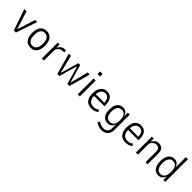

<svg xmlns="http://www.w3.org/2000/svg" viewBox="386 -2366 4214 4214"><g transform="rotate(45 2493.5 -258.5)"><path d="M201 0 32 -494H100L236 -63H232L368 -494H433L265 0Z M723 8Q660 8 615 -20.5Q570 -49 546 -106Q522 -163 522 -248Q522 -332 546 -388.5Q570 -445 615 -474Q660 -503 722 -503Q785 -503 829.5 -474Q874 -445 898 -388.5Q922 -332 922 -248Q922 -163 898 -106Q874 -49 829.5 -20.5Q785 8 723 8ZM721 -50Q786 -50 822 -98.5Q858 -147 858 -248Q858 -348 822.5 -396Q787 -444 722 -444Q657 -444 621.5 -396Q586 -348 586 -248Q586 -147 622 -98.5Q658 -50 721 -50Z M1071 0V-494H1130V-393H1135Q1150 -439 1187 -467.5Q1224 -496 1279 -501L1319 -503L1325 -443L1261 -438Q1204 -433 1169.5 -392.5Q1135 -352 1135 -292V0Z M1551 0 1414 -494H1479L1587 -69H1588L1710 -494H1766L1889 -69H1890L1998 -494H2063L1925 0H1862L1745 -410H1731L1614 0Z M2176 -623V-703H2255V-623ZM2184 0V-494H2248V0Z M2617 8Q2551 8 2501 -18Q2451 -44 2424 -100.5Q2397 -157 2397 -247Q2397 -325 2419.5 -382Q2442 -439 2487 -471Q2532 -503 2598 -503Q2663 -503 2704 -473.5Q2745 -444 2764.5 -388.5Q2784 -333 2784 -255V-230H2444V-282H2745L2726 -260Q2726 -361 2693 -404.5Q2660 -448 2597 -448Q2560 -448 2529 -428Q2498 -408 2479 -366Q2460 -324 2460 -256V-243Q2460 -173 2480 -130.5Q2500 -88 2535.5 -68.5Q2571 -49 2619 -49Q2650 -49 2686 -58Q2722 -67 2750 -94L2778 -47Q2742 -16 2700.5 -4Q2659 8 2617 8Z M3101 188Q3057 188 3010 172Q2963 156 2926 128L2949 77Q2973 93 2999.5 105Q3026 117 3052.5 124Q3079 131 3101 131Q3170 131 3207 93.5Q3244 56 3244 -17V-122H3239Q3222 -70 3186.5 -41.5Q3151 -13 3098 -13Q3039 -13 2996 -41.5Q2953 -70 2930.5 -124.5Q2908 -179 2908 -258Q2908 -336 2930.5 -391Q2953 -446 2996 -474.5Q3039 -503 3098 -503Q3151 -503 3187 -473.5Q3223 -444 3241 -389H3245V-494H3306V-17Q3306 45 3281 91.5Q3256 138 3210 163Q3164 188 3101 188ZM3108 -70Q3175 -70 3209 -118.5Q3243 -167 3243 -258Q3243 -350 3209 -398Q3175 -446 3108 -446Q3041 -446 3007 -398.5Q2973 -351 2973 -258Q2973 -167 3007 -118.5Q3041 -70 3108 -70Z M3674 8Q3608 8 3558 -18Q3508 -44 3481 -100.5Q3454 -157 3454 -247Q3454 -325 3476.5 -382Q3499 -439 3544 -471Q3589 -503 3655 -503Q3720 -503 3761 -473.5Q3802 -444 3821.5 -388.5Q3841 -333 3841 -255V-230H3501V-282H3802L3783 -260Q3783 -361 3750 -404.5Q3717 -448 3654 -448Q3617 -448 3586 -428Q3555 -408 3536 -366Q3517 -324 3517 -256V-243Q3517 -173 3537 -130.5Q3557 -88 3592.5 -68.5Q3628 -49 3676 -49Q3707 -49 3743 -58Q3779 -67 3807 -94L3835 -47Q3799 -16 3757.5 -4Q3716 8 3674 8Z M3990 0V-494H4049V-402H4054Q4073 -442 4111.5 -472.5Q4150 -503 4204 -503Q4249 -503 4282.5 -485.5Q4316 -468 4334.5 -430.5Q4353 -393 4353 -331V0H4289V-327Q4289 -367 4278 -392.5Q4267 -418 4245.5 -431Q4224 -444 4193 -444Q4156 -444 4124.5 -425.5Q4093 -407 4073.5 -376.5Q4054 -346 4054 -308V0Z M4689 8Q4630 8 4587.5 -23Q4545 -54 4522.5 -111Q4500 -168 4500 -247Q4500 -327 4523 -383.5Q4546 -440 4588 -471.5Q4630 -503 4688 -503Q4742 -503 4778 -475.5Q4814 -448 4832 -392H4836V-705H4900V0H4841V-106H4837Q4817 -47 4780.5 -19.5Q4744 8 4689 8ZM4701 -48Q4769 -48 4803 -100.5Q4837 -153 4837 -247Q4837 -341 4803 -393.5Q4769 -446 4701 -446Q4633 -446 4599 -393.5Q4565 -341 4565 -247Q4565 -153 4598.5 -100.5Q4632 -48 4701 -48Z"/></g></svg>

Font: Nunito Sans 7pt Condensed Light
Style: Regular
Weight: 300
Width: 3
Designer: Vernon Adams
Foundry: Vernon Adams
Version: Version 3.101;gftools[0.9.27]